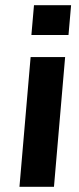

<svg xmlns="http://www.w3.org/2000/svg" viewBox="-20 -720 303 740"><path d="M101 -585 111 -700H254L244 -585ZM55 0 98 -500H231L188 0Z"/></svg>

Font: Share
Style: Bold Italic
Weight: 700
Designer: Ralph du Carrois
Version: Version 1.002